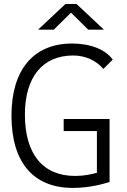

<svg xmlns="http://www.w3.org/2000/svg" viewBox="-20 -918 626 948"><path d="M339.4 9.8C423.8 9.8 493.7 -10.7 521 -19.5V-330.6H294.4V-271H458.5V-64.9C430.2 -57.1 394 -49.3 351.1 -49.3C191.4 -49.3 103 -157.2 103 -352.5C103 -537.6 190.4 -644 341.3 -644C400.9 -644 455.1 -619.6 490.2 -577.6L536.6 -623.5C500 -674.3 426.8 -703.1 335.4 -703.1C146 -703.1 36.6 -573.7 36.6 -347.7C36.6 -116.7 144 9.8 339.4 9.8ZM168 -771.5H245.6L330.6 -855.5L415.5 -771.5H493.2L357.9 -898.4H303.2Z"/></svg>

Font: Cascadia Code Light
Style: Regular
Weight: 300
Monospace: yes
Designer: Aaron Bell
Foundry: Saja Typeworks
Version: Version 2404.023